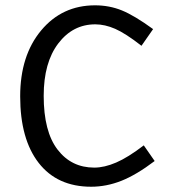

<svg xmlns="http://www.w3.org/2000/svg" viewBox="-20 -690 654 725"><path d="M324.2 15.1Q196.3 15.1 126.2 -74.7Q56.2 -164.6 56.2 -326.2Q56.2 -480 135.3 -575Q214.4 -669.9 338.9 -669.9Q393.1 -669.9 440.4 -650.6Q487.8 -631.3 558.1 -580.1L514.2 -517.1Q454.1 -564 415 -581.1Q376 -598.1 339.8 -598.1Q254.9 -598.1 200 -525.9Q145 -453.6 145 -328.1Q145 -193.4 197.3 -125.2Q249.5 -57.1 335.9 -57.1Q374 -57.1 418.5 -76.2Q462.9 -95.2 522.9 -141.1L564 -82Q495.1 -29.8 438.5 -7.3Q381.8 15.1 324.2 15.1Z"/></svg>

Font: IntelOne Mono
Style: Regular
Weight: 400
Designer: Fred Shallcrass
Foundry: Frere-Jones Type LLC
Version: Version 1.200;hotconv 1.1.0;makeotfexe 2.6.0;FJTRelease1.2